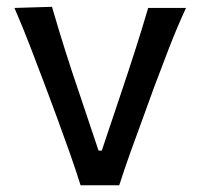

<svg xmlns="http://www.w3.org/2000/svg" viewBox="-20 -550 594 570"><path d="M219.2 0Q203.6 -49.8 185.5 -100.6Q167.5 -151.4 149.9 -199.2L115.2 -292.5Q93.3 -350.6 70.6 -409.7Q47.9 -468.8 22.9 -526.4L134.3 -529.8Q153.3 -464.4 173.8 -399.4Q194.3 -334.5 216.8 -269L272.5 -103H282.2L337.9 -269Q360.4 -335.9 380.9 -399.7Q401.4 -463.4 419.9 -526.4H532.2Q505.4 -468.3 482.4 -408.9Q459.5 -349.6 437.5 -291L403.3 -196.8Q384.8 -147 367.4 -98.4Q350.1 -49.8 334 0Z"/></svg>

Font: Pinar Medium
Style: Regular
Weight: 500
Designer: Amin Abedi
Version: Version 3.000